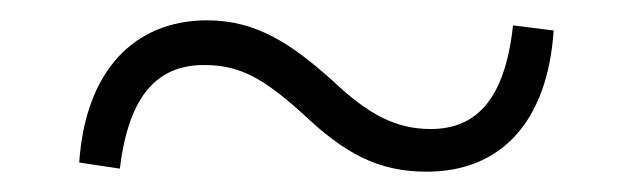

<svg xmlns="http://www.w3.org/2000/svg" viewBox="-20 -470 620 189"><path d="M308 -390C268 -426 233 -450 184 -450C112 -450 64 -400 58 -310L98 -304C107 -379 137 -406 181 -406C216 -406 239 -393 277 -359C319 -319 352 -301 400 -301C473 -301 519 -350 525 -440L485 -445C477 -371 448 -343 404 -343C369 -343 342 -358 308 -390Z"/></svg>

Font: Source Han Serif KR
Style: Regular
Weight: 400
Designer: Ryoko NISHIZUKA 西塚涼子 (kana & ideographs); Frank Grießhammer (Latin, Greek & Cyrillic); Wenlong ZHANG 张文龙 (bopomofo); San
Foundry: Adobe
Version: Version 2.001;hotconv 1.1.0;makeotfexe 2.6.0